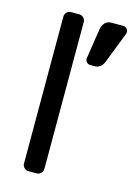

<svg xmlns="http://www.w3.org/2000/svg" viewBox="-110 -770 578 828"><g transform="rotate(15 178.5 -355.5)"><path d="M139 0H102Q91 0 83 -8Q75 -16 75 -27V-683Q75 -694 83 -702Q91 -710 102 -710H139Q150 -710 158 -702Q166 -694 166 -683V-27Q166 -16 158 -8Q150 0 139 0ZM283 -711H335Q344 -711 350.5 -704.5Q357 -698 357 -689Q357 -685 356 -682L302 -543Q290 -511 259 -511H241Q232 -511 225.5 -517.5Q219 -524 219 -533V-535L240 -672Q243 -688 253.5 -699.5Q264 -711 283 -711Z"/></g></svg>

Font: Rubik
Style: Regular
Weight: 400
Designer: Hubert & Fischer
Foundry: Hubert & Fischer
Version: Version 1.100